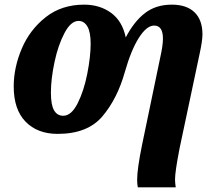

<svg xmlns="http://www.w3.org/2000/svg" viewBox="-20 -566 926 826"><path d="M851 -418Q851 -390 838 -331L753 70Q733 172 733 206Q733 219 736 240H573Q570 227 570 207Q570 161 591 58L669 -317Q681 -370 681 -400Q681 -456 643 -456Q611 -456 577.5 -403.5Q544 -351 517 -256Q485 -142 421 -66Q357 10 228 10Q141 10 90 -42.5Q39 -95 39 -194Q39 -275 73.5 -356.5Q108 -438 176.5 -492Q245 -546 342 -546Q409 -546 457.5 -511Q506 -476 521 -405Q557 -474 604 -510Q651 -546 719 -546Q783 -546 817 -513Q851 -480 851 -418ZM370 -378Q370 -428 356 -452Q342 -476 318 -476Q285 -476 257.5 -424Q230 -372 214.5 -299Q199 -226 199 -167Q199 -115 212.5 -91.5Q226 -68 252 -68Q287 -68 314 -121.5Q341 -175 355.5 -249Q370 -323 370 -378Z"/></svg>

Font: Noto Serif NarrowExtraBold
Style: Italic
Weight: 800
Width: 4
Italic angle: -12°
Designer: Monotype Design Team
Foundry: Monotype Imaging Inc.
Version: Version 1.001